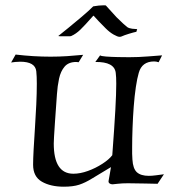

<svg xmlns="http://www.w3.org/2000/svg" viewBox="-20 -688 639 725"><path d="M221 17Q171 17 138 -2Q105 -21 105 -66Q105 -87 107 -124Q109 -161 112 -205.5Q115 -250 117 -293.5Q119 -337 119 -372Q119 -386 118.5 -398Q118 -410 117 -419Q113 -455 56 -455Q47 -455 37.5 -454Q28 -453 22 -452L39 -482Q73 -478 106 -476Q139 -474 171 -474Q203 -474 233.5 -476Q264 -478 294 -481L277 -453Q275 -453 272.5 -453.5Q270 -454 268 -454Q239 -454 224 -436.5Q209 -419 203 -391Q197 -363 195 -332Q190 -264 187.5 -226Q185 -188 184 -171Q183 -154 183 -146Q183 -32 257 -32Q283 -32 312 -42.5Q341 -53 366.5 -69.5Q392 -86 404 -102Q412 -209 415.5 -272.5Q419 -336 419 -372Q419 -385 418.5 -395Q418 -405 417 -413Q412 -455 340 -454L358 -479Q361 -476 380.5 -474.5Q400 -473 425 -472.5Q450 -472 468 -472Q503 -472 540 -475Q577 -478 592 -479L579 -453Q570 -456 562 -456Q516 -456 504 -413Q498 -393 493 -359.5Q488 -326 485 -286Q482 -246 480.5 -205.5Q479 -165 479 -132Q479 -119 479 -107.5Q479 -96 480 -86Q482 -51 497 -37.5Q512 -24 542 -24Q554 -24 568.5 -26Q583 -28 599 -30L575 6Q560 6 529.5 5Q499 4 463 4Q441 4 424 6Q407 8 405 8Q398 8 393.5 4.5Q389 1 390 -5Q393 -21 395.5 -36Q398 -51 399 -57Q355 -31 328.5 -14.5Q302 2 279 9.5Q256 17 221 17ZM431 -549Q424 -549 409 -557.5Q394 -566 379 -581Q362 -598 353 -607.5Q344 -617 336 -626Q333 -631 330 -626Q300 -592 283.5 -576Q267 -560 249 -552Q247 -551 241.5 -551Q236 -551 229 -551Q220 -551 211 -551Q202 -551 200 -552Q214 -563 238.5 -583Q263 -603 289 -625Q315 -647 332 -664Q342 -666 353 -667Q364 -668 372 -668Q380 -668 380 -667L420 -623Q434 -609 445 -599Q456 -589 460 -586Q467 -581 479 -579.5Q491 -578 498 -578L495 -568Q485 -566 467 -560.5Q449 -555 438 -550Q436 -549 431 -549Z"/></svg>

Font: Luxurious Roman
Style: Regular
Weight: 400
Designer: Robert E. Leuschke
Foundry: Robert E. Leuschke
Version: Version 1.010; ttfautohint (v1.8.3)